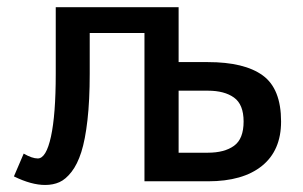

<svg xmlns="http://www.w3.org/2000/svg" viewBox="-20 -508 848 538"><path d="M106.4 10.3Q67.9 10.3 19 -13.7L46.4 -77.6Q69.8 -64 85.9 -64Q109.4 -64 122.8 -125.2Q136.2 -186.5 136.2 -300.8V-487.8H480.5V-334H562.5Q665 -334 716.3 -296.6Q767.6 -259.3 767.6 -167.5Q767.6 -86.4 714.1 -43.2Q660.6 0 563 0H384.8V-415.5H231.4V-301.3Q231.4 -227.1 225.1 -171.6Q218.8 -116.2 207.8 -81.8Q196.8 -47.4 180.4 -26.4Q164.1 -5.4 146.5 2.4Q128.9 10.3 106.4 10.3ZM480.5 -80.1H562.5Q608.9 -80.1 635.7 -99.4Q662.6 -118.7 662.6 -167.5Q662.6 -215.3 635.7 -234.6Q608.9 -253.9 562.5 -253.9H480.5Z"/></svg>

Font: HK Grotesk Medium
Style: Regular
Weight: 500
Designer: Alfredo Marco Pradil and Stefan Peev
Foundry: Hanken Design Co.
Version: Version 1.045;PS 001.045;hotconv 1.0.88;makeotf.lib2.5.64775